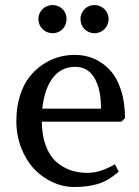

<svg xmlns="http://www.w3.org/2000/svg" viewBox="-20 -730 551 762"><path d="M461.9 -247.1H146Q146.5 -192.4 161.6 -151.9Q176.8 -111.3 202.6 -88.4Q228.5 -65.4 259.5 -54.7Q290.5 -43.9 327.1 -43.9Q377.9 -43.9 436 -78.1L451.2 -48.8Q410.2 -12.7 369.1 -0.2Q328.1 12.2 275.9 12.2Q230.5 12.2 188.5 -7.1Q146.5 -26.4 114.7 -60.3Q83 -94.2 64 -143.6Q44.9 -192.9 44.9 -250Q44.9 -304.2 58.8 -348.9Q72.8 -393.6 95.7 -423.3Q118.7 -453.1 149.2 -473.6Q179.7 -494.1 211.7 -503.2Q243.7 -512.2 276.9 -512.2Q318.4 -512.2 353.8 -496.8Q389.2 -481.4 416.7 -451.4Q444.3 -421.4 460.2 -372.6Q476.1 -323.7 476.1 -261.2ZM278.8 -464.8Q222.7 -464.8 189.2 -420.4Q155.8 -376 147.9 -298.8H380.9Q380.9 -377 354.5 -420.9Q328.1 -464.8 278.8 -464.8ZM132.3 -654.8Q132.3 -666.5 136.7 -676.5Q141.1 -686.5 148.7 -693.8Q156.2 -701.2 166.7 -705.6Q177.2 -710 189 -710Q200.7 -710 210.9 -705.6Q221.2 -701.2 228.5 -693.8Q235.8 -686.5 240 -676.5Q244.1 -666.5 244.1 -654.8Q244.1 -643.1 240 -632.6Q235.8 -622.1 228.5 -614.5Q221.2 -606.9 210.9 -602.5Q200.7 -598.1 189 -598.1Q177.2 -598.1 166.7 -602.5Q156.2 -606.9 148.7 -614.5Q141.1 -622.1 136.7 -632.6Q132.3 -643.1 132.3 -654.8ZM299.3 -654.8Q299.3 -666 303.7 -676Q308.1 -686 315.4 -693.6Q322.8 -701.2 333 -705.6Q343.3 -710 355 -710Q366.7 -710 377 -705.6Q387.2 -701.2 394.8 -693.6Q402.3 -686 406.7 -676Q411.1 -666 411.1 -654.8Q411.1 -643.1 406.7 -632.6Q402.3 -622.1 394.8 -614.5Q387.2 -606.9 377 -602.5Q366.7 -598.1 355 -598.1Q343.3 -598.1 333 -602.5Q322.8 -606.9 315.2 -614.5Q307.6 -622.1 303.5 -632.6Q299.3 -643.1 299.3 -654.8Z"/></svg>

Font: Amethysta
Style: Regular
Weight: 400
Designer: Konstantin Vinogradov, Alexei Vanyashin
Foundry: Cyreal (www.cyreal.org)
Version: Version 1.003